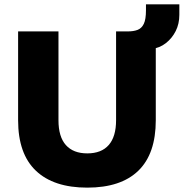

<svg xmlns="http://www.w3.org/2000/svg" viewBox="-20 -849 842 880"><path d="M380 11Q226 11 144.5 -66.5Q63 -144 63 -298V-705H248V-298Q248 -222 282 -184Q316 -146 380 -146Q445 -146 478.5 -184.5Q512 -223 512 -298V-705H694V-298Q694 -144 614 -66.5Q534 11 380 11ZM673 -624 565 -690V-705Q592 -705 610.5 -712Q629 -719 639 -739.5Q649 -760 649 -802V-829H802V-781Q802 -740 785.5 -707Q769 -674 740.5 -651.5Q712 -629 673 -624Z"/></svg>

Font: Nunito Sans 11pt Black
Style: Regular
Weight: 900
Version: Version 3.101;gftools[0.9.27]